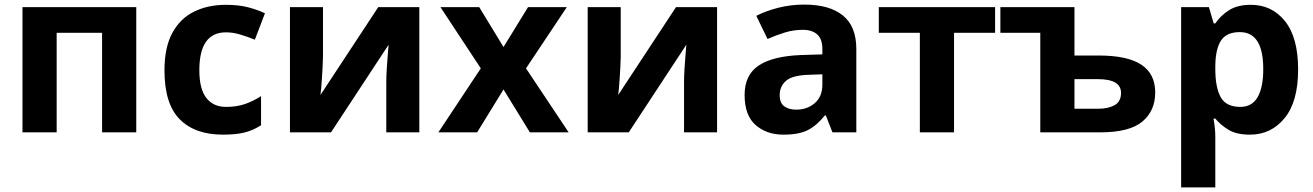

<svg xmlns="http://www.w3.org/2000/svg" viewBox="-20 -577 5724 837"><path d="M574 -546V0H425V-434H227V0H78V-546Z M952 10Q830 10 763.5 -57Q697 -124 697 -270Q697 -370 731 -433Q765 -496 825.5 -526Q886 -556 965 -556Q1021 -556 1062.5 -545Q1104 -534 1135 -519L1091 -404Q1056 -418 1025.5 -427Q995 -436 965 -436Q849 -436 849 -271Q849 -189 879.5 -150Q910 -111 965 -111Q1012 -111 1048 -123.5Q1084 -136 1118 -158V-31Q1084 -9 1046.5 0.5Q1009 10 952 10Z M1388 -546V-330Q1388 -313 1386.5 -288Q1385 -263 1383.5 -237Q1382 -211 1380 -190.5Q1378 -170 1377 -163L1629 -546H1808V0H1664V-218Q1664 -244 1666 -277Q1668 -310 1670.5 -338.5Q1673 -367 1674 -382L1423 0H1244V-546Z M2076 -279 1900 -546H2069L2175 -372L2282 -546H2451L2273 -279L2459 0H2290L2175 -187L2060 0H1891Z M2686 -546V-330Q2686 -313 2684.5 -288Q2683 -263 2681.5 -237Q2680 -211 2678 -190.5Q2676 -170 2675 -163L2927 -546H3106V0H2962V-218Q2962 -244 2964 -277Q2966 -310 2968.5 -338.5Q2971 -367 2972 -382L2721 0H2542V-546Z M3486 -557Q3596 -557 3654.5 -509.5Q3713 -462 3713 -364V0H3609L3580 -74H3576Q3541 -30 3502 -10Q3463 10 3395 10Q3322 10 3274 -32Q3226 -74 3226 -163Q3226 -250 3287 -291Q3348 -332 3470 -337L3565 -340V-364Q3565 -407 3542.5 -427Q3520 -447 3480 -447Q3440 -447 3402 -435.5Q3364 -424 3326 -407L3277 -508Q3320 -530 3374 -543.5Q3428 -557 3486 -557ZM3565 -253 3507 -251Q3435 -249 3407 -225Q3379 -201 3379 -162Q3379 -128 3399 -113.5Q3419 -99 3451 -99Q3499 -99 3532 -127.5Q3565 -156 3565 -208Z M4318 -434H4139V0H3990V-434H3811V-546H4318Z M4664 -546V-335H4769Q4895 -335 4955.5 -295Q5016 -255 5016 -174Q5016 -94 4960 -47Q4904 0 4775 0H4515V-434H4341V-546ZM4766 -232H4664V-103H4768Q4811 -103 4839 -118.5Q4867 -134 4867 -172Q4867 -232 4766 -232Z M5433 -556Q5525 -556 5582 -484.5Q5639 -413 5639 -274Q5639 -134 5580 -62Q5521 10 5429 10Q5370 10 5335 -11.5Q5300 -33 5278 -60H5270Q5278 -18 5278 20V240H5129V-546H5250L5271 -475H5278Q5300 -508 5337 -532Q5374 -556 5433 -556ZM5385 -437Q5327 -437 5303 -400.5Q5279 -364 5278 -291V-275Q5278 -196 5301.5 -153.5Q5325 -111 5387 -111Q5438 -111 5462.5 -153.5Q5487 -196 5487 -276Q5487 -437 5385 -437Z"/></svg>

Font: Noto Sans
Style: Bold
Weight: 700
Designer: Monotype Design Team
Foundry: Monotype Imaging Inc.
Version: Version 2.000;GOOG;noto-source:20170915:90ef993387c0; ttfaut